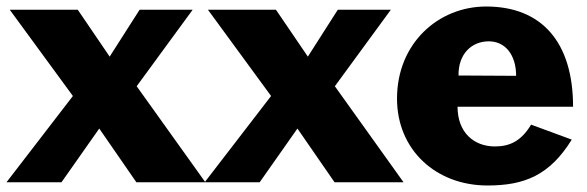

<svg xmlns="http://www.w3.org/2000/svg" viewBox="-23 -560 1803 590"><path d="M608 0 397 -295 569 -530H406L314 -386L216 -530H7L201 -265L-3 0H166L282 -165L396 0Z M1217 0 1006 -295 1178 -530H1015L923 -386L825 -530H616L810 -265L606 0H775L891 -165L1005 0Z M1383 -232H1738C1738 -430 1642 -540 1471 -540C1324 -540 1197 -427 1197 -257C1197 -99 1317 10 1475 10C1588 10 1666 -21 1734 -131L1609 -177C1579 -127 1544 -110 1498 -110C1433 -110 1383 -153 1383 -232ZM1563 -327 1386 -328C1385 -394 1426 -433 1479 -433C1530 -433 1563 -391 1563 -327Z"/></svg>

Font: Bisquit Text
Style: Bold
Weight: 800
Version: Version 1.004;Glyphs 3.2.3 (3260)